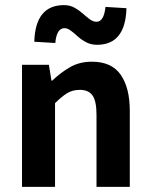

<svg xmlns="http://www.w3.org/2000/svg" viewBox="-20 -730 588 750"><path d="M66 0V-477H171L181 -415H184Q215 -445 252.5 -467Q290 -489 339 -489Q416 -489 451.5 -438Q487 -387 487 -297V0H357V-281Q357 -335 341.5 -357Q326 -379 292 -379Q263 -379 241.5 -365.5Q220 -352 195 -327V0ZM359 -555Q336 -555 317.5 -564.5Q299 -574 284.5 -587Q270 -600 257 -610Q244 -620 232 -620Q201 -620 196 -562L114 -567Q118 -710 230 -710Q253 -710 271 -700Q289 -690 303.5 -677Q318 -664 331 -654.5Q344 -645 357 -645Q386 -645 392 -703L474 -698Q470 -555 359 -555Z"/></svg>

Font: Narnoor
Style: Bold
Weight: 700
Designer: S. Sridhar Murthy
Foundry: SIL International
Version: Version 3.000